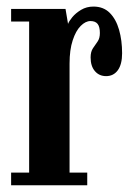

<svg xmlns="http://www.w3.org/2000/svg" viewBox="-20 -550 398 570"><path d="M13 0V-37.5H66.5V-486H13V-523.5H174.5L182 -479Q184.5 -486.5 194.5 -498.8Q204.5 -511 220.8 -520.8Q237 -530.5 257.5 -530.5Q287 -530.5 305.8 -511.8Q324.5 -493 333.5 -461.5Q342.5 -430 342.5 -392Q342.5 -359 329.8 -341.5Q317 -324 295 -324Q274.5 -324 261.8 -338.8Q249 -353.5 249 -379.5Q249 -396.5 256 -406.8Q263 -417 269.8 -426.8Q276.5 -436.5 276.5 -452Q276.5 -470.5 269.8 -479Q263 -487.5 248.5 -487.5Q234 -487.5 219.5 -473Q205 -458.5 195.8 -430.2Q186.5 -402 186.5 -361V-37.5H239V0Z"/></svg>

Font: Imbue Thin 10pt
Style: Bold
Weight: 700
Version: Version 1.102